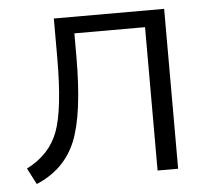

<svg xmlns="http://www.w3.org/2000/svg" viewBox="-44 -587 713 645"><g transform="rotate(-5 312.0 -264.5)"><path d="M26.4 -44.9Q104.5 -84 132.3 -158.7Q160.2 -233.4 160.2 -409.2V-539.1H532.2V0H462.9V-483.4H224.6V-407.2Q224.6 -211.9 187.5 -121.1Q150.4 -30.3 54.7 9.8Z"/></g></svg>

Font: Min Sans Light
Style: Regular
Weight: 300
Designer: Jinseong-Kim, NotoSansCJK, Nunito
Foundry: Jinseong-Kim
Version: Version 1.400;Glyphs 3.1.2 (3151)